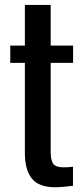

<svg xmlns="http://www.w3.org/2000/svg" viewBox="-20 -767 348 795"><path d="M22.5 -506.8V-578.1H83V-746.6H189.9V-578.1H282.7V-506.8H189.9V-137.2Q189.9 -102.5 200.9 -88.4Q211.9 -74.2 242.7 -74.2Q265.6 -74.2 282.2 -76.7V2.4Q235.4 8.3 208 8.3Q142.1 8.3 113 -26.4Q84 -61 83 -129.9V-506.8Z"/></svg>

Font: Oswald Regular
Style: Regular
Weight: 400
Designer: Vernon Adams
Foundry: Vernon Adams
Version: 3.0; ttfautohint (v0.95) -l 8 -r 50 -G 200 -x 0 -w "G" -W -c